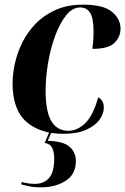

<svg xmlns="http://www.w3.org/2000/svg" viewBox="-20 -565 538 825"><path d="M252 10Q152 10 93 -42Q34 -94 34 -207Q34 -246 44 -292Q54 -338 76 -382.5Q98 -427 133.5 -463.5Q169 -500 219.5 -522.5Q270 -545 336 -545Q425 -545 461.5 -514Q498 -483 498 -442Q498 -407 472 -381Q446 -355 377 -355Q379 -370 380.5 -388.5Q382 -407 382 -430Q382 -486 367.5 -509.5Q353 -533 325 -533Q291 -533 264 -499Q237 -465 217 -411Q197 -357 186.5 -294.5Q176 -232 176 -175Q176 -85 201 -44Q226 -3 274 -3Q312 -3 346 -35.5Q380 -68 402 -147Q412 -142 419 -131.5Q426 -121 426 -102Q426 -76 407.5 -50.5Q389 -25 350.5 -7.5Q312 10 252 10ZM156 240Q127 240 107.5 236Q88 232 71 227L73 217Q102 225 130 225Q169 225 191 199.5Q213 174 213 116Q213 89 204.5 71Q196 53 172 49L195 -5H205L185 40Q253 42 279.5 66Q306 90 306 127Q306 184 262 212Q218 240 156 240Z"/></svg>

Font: Noto Serif Display SemiCondensed
Style: Bold Italic
Weight: 700
Width: 4
Italic angle: -12°
Designer: Monotype Design Team
Foundry: Monotype Imaging Inc.
Version: Version 2.009